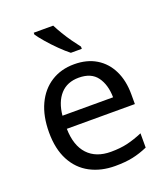

<svg xmlns="http://www.w3.org/2000/svg" viewBox="-141 -865 847 973"><g transform="rotate(-20 282.0 -378.0)"><path d="M292 -546Q361 -546 410.5 -516Q460 -486 486.5 -431.5Q513 -377 513 -304V-251H146Q148 -160 192.5 -112.5Q237 -65 317 -65Q368 -65 407.5 -74.5Q447 -84 489 -102V-25Q448 -7 408 1.5Q368 10 313 10Q237 10 178.5 -21Q120 -52 87.5 -113.5Q55 -175 55 -264Q55 -352 84.5 -415Q114 -478 167.5 -512Q221 -546 292 -546ZM291 -474Q228 -474 191.5 -433.5Q155 -393 148 -321H421Q420 -389 389 -431.5Q358 -474 291 -474ZM260 -766Q271 -744 287.5 -716.5Q304 -689 322.5 -663Q341 -637 356 -618V-606H297Q274 -624 245 -652.5Q216 -681 191.5 -709.5Q167 -738 155 -756V-766Z"/></g></svg>

Font: Noto Sans Shavian
Style: Regular
Weight: 400
Designer: Monotype Design Team
Foundry: Monotype Imaging Inc.
Version: Version 2.001; ttfautohint (v1.8.4.7-5d5b)